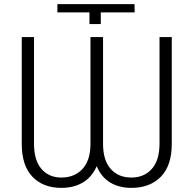

<svg xmlns="http://www.w3.org/2000/svg" viewBox="-20 -888 928 918"><path d="M254.4 -828.6V-868.2H623L624 -828.6H461.9V-772.9H407.7V-828.6ZM742.7 -710.9V-200.7Q742.7 -121.6 705.8 -80.3Q668.9 -39.1 607.9 -39.1Q545.9 -39.1 509.3 -80.3Q472.7 -121.6 472.7 -200.7V-710.9H412.6V-200.7Q412.6 -121.6 374.5 -80.3Q336.4 -39.1 273.4 -39.1Q213.9 -39.1 178.2 -80.3Q142.6 -121.6 142.6 -200.7V-710.9H84V-200.7Q84 -95.7 135.3 -42.7Q186.5 10.3 273.4 10.3Q332.5 10.3 376 -15.4Q419.4 -41 442.4 -93.3Q464.4 -41 506.8 -15.4Q549.3 10.3 607.9 10.3Q696.3 10.3 748.8 -42.7Q801.3 -95.7 801.3 -200.7V-710.9Z"/></svg>

Font: Roboto Web
Style: Light
Weight: 300
Designer: Google
Version: Version 1.200310; 2013